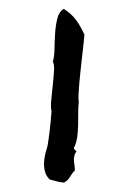

<svg xmlns="http://www.w3.org/2000/svg" viewBox="-117 -793 566 866"><g transform="rotate(-15 166.0 -359.5)"><path d="M228.5 -313.5Q220.7 -294.9 213.9 -268.6Q207 -242.2 199.2 -215.3Q191.4 -188.5 180.7 -163.1Q169.9 -137.7 154.3 -121.1Q152.3 -116.2 155.8 -111.8Q159.2 -107.4 161.1 -102.5Q150.4 -93.8 145.5 -83Q140.6 -72.3 138.7 -61.5Q136.7 -50.8 135.7 -40Q134.8 -29.3 130.9 -20.5Q123 -16.6 116.2 -10.7Q109.4 -4.9 103 1Q96.7 6.8 88.9 11.7Q81.1 16.6 70.3 18.6Q50.8 11.7 39.6 4.4Q28.3 -2.9 12.7 -10.7Q1 -28.3 0.5 -48.8Q0 -69.3 6.3 -89.8Q12.7 -110.4 22.9 -128.9Q33.2 -147.5 42 -161.1Q48.8 -176.8 55.7 -192.4Q62.5 -208 70.3 -228Q78.1 -248 85.9 -269Q93.8 -290 99.6 -306.6Q99.6 -324.2 110.8 -354.5Q122.1 -384.8 134.8 -417.5Q147.5 -450.2 157.2 -479Q167 -507.8 163.1 -521.5Q174.8 -539.1 184.6 -573.2Q194.3 -607.4 206.1 -642.1Q217.8 -676.8 233.4 -704.6Q249 -732.4 272.5 -738.3Q298.8 -710 312 -677.7Q325.2 -645.5 332 -601.6Q327.1 -587.9 318.4 -564.9Q309.6 -542 298.3 -513.7Q287.1 -485.4 275.4 -455.1Q263.7 -424.8 253.4 -397Q243.2 -369.1 236.3 -347.2Q229.5 -325.2 228.5 -313.5Z"/></g></svg>

Font: Permanent Marker
Style: Regular
Weight: 400
Designer: Font Diner, Inc
Foundry: Font Diner, Inc
Version: Version 1.000